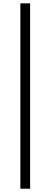

<svg xmlns="http://www.w3.org/2000/svg" viewBox="-20 -856 305 1155"><path d="M102.5 279.3H161.1V-835.9H102.5Z"/></svg>

Font: Gen Shin Gothic P Normal
Style: Regular
Weight: 300
Designer: [Source Han Sans]
Ryoko NISHIZUKA  (kana & ideographs); Paul D. Hunt (Latin, Greek & Cyrillic); Wenlong ZHANG  (bopomofo
Version: Version 1.002.20150607